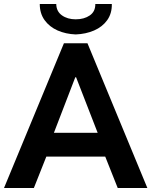

<svg xmlns="http://www.w3.org/2000/svg" viewBox="-21 -935 753 955"><path d="M296.9 -719.7H414.1L711.9 0H564.5L502.4 -156.2H209.5L147.5 0H-1ZM176.8 -915H258.8Q259.3 -878.4 287.1 -858.6Q314.9 -838.9 355.5 -838.9Q397.5 -838.9 425.5 -858.2Q453.6 -877.4 453.1 -915H535.2Q536.1 -868.2 512.2 -834.7Q488.3 -801.3 447 -783.4Q405.8 -765.6 355.5 -763.7Q306.2 -765.6 265.6 -783.4Q225.1 -801.3 200.9 -834.7Q176.8 -868.2 176.8 -915ZM464.8 -274.4 357.4 -550.8H353.5L247.1 -274.4Z"/></svg>

Font: Reddit Sans Chocolate
Style: Bold
Weight: 700
Designer: Stephen Hutchings
Foundry: Reddit
Version: Version 1.011